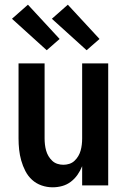

<svg xmlns="http://www.w3.org/2000/svg" viewBox="-20 -790 540 818"><path d="M204 8Q180 8 157 0Q134 -8 116.5 -24Q99 -40 88 -61.5Q77 -83 70.5 -106Q64 -129 61.5 -152.5Q59 -176 59 -200V-520H170V-200Q170 -187 171.5 -174Q173 -161 176.5 -148.5Q180 -136 186.5 -125Q193 -114 202.5 -105Q212 -96 224.5 -92Q237 -88 250 -88Q263 -88 275.5 -92Q288 -96 297.5 -105Q307 -114 313.5 -125Q320 -136 323.5 -148.5Q327 -161 328.5 -174Q330 -187 330 -200V-520H441V0H330V-82Q322 -62 310 -45Q298 -28 281.5 -15.5Q265 -3 245 2.5Q225 8 204 8ZM349 -576 201 -710 269 -770 404 -624ZM179 -576 31 -710 99 -770 234 -624Z"/></svg>

Font: Iosevka Custom
Style: Bold
Weight: 700
Monospace: yes
Designer: Belleve Invis
Foundry: Belleve Invis
Version: Version 30.3.3; ttfautohint (v1.8.3)